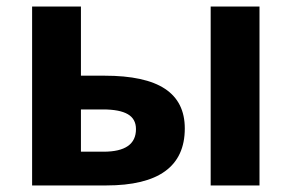

<svg xmlns="http://www.w3.org/2000/svg" viewBox="-20 -566 890 586"><path d="M78 -546H227V-335H299Q423 -335 483.5 -295Q544 -255 544 -174Q544 0 304 0H78ZM623 -546H772V0H623ZM296 -103Q395 -103 395 -172Q395 -203 370 -217.5Q345 -232 294 -232H227V-103Z"/></svg>

Font: OpenSansMMV
Style: Bold
Weight: 700
Foundry: Ascender Corporation
Version: Version 4.001